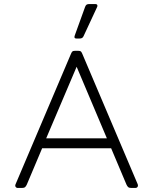

<svg xmlns="http://www.w3.org/2000/svg" viewBox="-20 -932 760 952"><path d="M349 -749 351 -757 402 -898Q405 -906 409.5 -909Q414 -912 424 -912H451Q463 -912 463 -904Q463 -899 461 -896L394 -752Q391 -746 386.5 -743.5Q382 -741 374 -741H359Q349 -741 349 -749ZM57 -18 331 -663Q335 -673 338.5 -676.5Q342 -680 351 -680H369Q378 -680 381.5 -676.5Q385 -673 389 -663L663 -18Q664 -16 664 -12Q664 -7 660.5 -3.5Q657 0 651 0H632Q621 0 616 -4Q611 -8 607 -17L531 -197H189L113 -17Q109 -8 104 -4Q99 0 88 0H69Q61 0 57.5 -5.5Q54 -11 57 -18ZM510 -246 360 -601 209 -246Z"/></svg>

Font: Mitr ExtraLight
Style: Regular
Weight: 250
Designer: Thanarat Vachiruckul
Foundry: Cadson Demak Co.,Ltd.
Version: Version 1.000